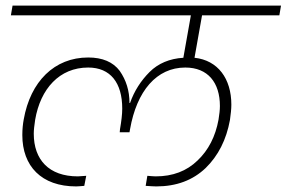

<svg xmlns="http://www.w3.org/2000/svg" viewBox="-20 -760 1027 688"><path d="M664 -705 637 -553C588 -550 547 -533 516 -502C485 -471 461 -434 446 -391H444C444 -435 432 -473 409 -506C385 -538 347 -554 296 -554C175 -554 89 -468 65 -332C62 -316 60 -297 60 -276C60 -165 128 -92 253 -92C259 -92 269 -93 282 -94L289 -130C274 -129 264 -128 259 -128C155 -128 101 -188 101 -281C101 -294 103 -311 106 -331C125 -442 193 -518 296 -518C376 -518 418 -463 418 -371C418 -350 415 -326 410 -297L409 -286H444L446 -297C470 -434 541 -518 644 -518C725 -518 768 -464 768 -380C768 -366 766 -350 763 -331C752 -271 727 -222 688 -185C649 -147 599 -128 538 -128C531 -128 521 -129 508 -130L502 -94C518 -93 531 -92 540 -92C612 -92 671 -114 717 -158C762 -202 791 -259 804 -330C807 -351 809 -370 809 -385C809 -478 761 -544 677 -553L704 -705H981L987 -740H25L19 -705Z"/></svg>

Font: Momo Neue ExtLt
Style: Italic
Weight: 200
Italic angle: -10°
Designer: Ninad Kale (Devanagari), Jonny Pinhorn (Latin)
Foundry: Indian Type Foundry
Version: 4.004